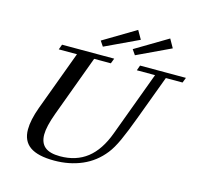

<svg xmlns="http://www.w3.org/2000/svg" viewBox="-122 -996 1180 1139"><g transform="rotate(15 468.0 -426.0)"><path d="M411.6 -714.4 390.1 -746.1 588.4 -864.7 618.7 -812ZM608.4 -714.4 586.4 -746.1 785.2 -864.7 814.9 -812ZM307.1 13.2Q206.1 13.2 157.7 -21Q109.4 -55.2 109.4 -125.5Q109.4 -183.6 139.2 -265.1L274.9 -631.3H163.1L174.8 -663.1H495.1L482.9 -631.3H380.4L241.7 -255.9Q210.4 -170.4 210.4 -121.6Q210.4 -70.8 240.2 -45.7Q270 -20.5 334 -20.5Q432.1 -20.5 499.8 -73.2Q567.4 -126 607.4 -234.9L754.4 -631.3H642.6L653.8 -663.1H935.5L923.3 -631.3H820.8L719.2 -358.4Q685.5 -267.6 659.7 -210.9Q633.8 -154.3 607.9 -121.6Q554.2 -53.2 476.8 -20Q399.4 13.2 307.1 13.2Z"/></g></svg>

Font: Elstob 10pt Medium
Style: Italic
Weight: 500
Italic angle: -20°
Designer: Peter S. Baker
Version: Version 1.015